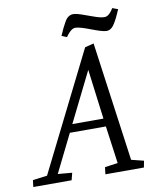

<svg xmlns="http://www.w3.org/2000/svg" viewBox="-129 -849 762 918"><g transform="rotate(-10 252.5 -390.5)"><path d="M-42 0 -38 -33 32 -42 318 -615 361 -626 441 -47 501 -32 495 0H308L312 -34L375 -43L350 -225H175L84 -41L153 -35L144 0ZM194 -264H345L314 -506ZM433 -674Q422 -674 402.5 -680Q383 -686 361 -694.5Q339 -703 319.5 -709Q300 -715 288 -715Q277 -715 267 -707Q257 -699 250 -690Q243 -681 241 -678L216 -688Q232 -726 248 -753.5Q264 -781 289 -781Q304 -781 332 -771Q360 -761 388.5 -751Q417 -741 434 -741Q446 -741 455.5 -749Q465 -757 471 -766Q477 -775 478 -777L505 -767Q490 -730 473 -702Q456 -674 433 -674Z"/></g></svg>

Font: Manuale Light
Style: Italic
Weight: 300
Italic angle: -11°
Version: Version 1.002